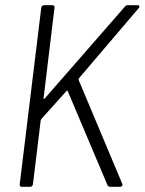

<svg xmlns="http://www.w3.org/2000/svg" viewBox="-20 -720 557 740"><path d="M64 0H96C102 0 106 -4 107 -10L137 -257C138 -259 139 -260 140 -262L236 -369C239 -372 241 -372 241 -369L394 -7C396 -3 400 0 404 0H442C450 0 454 -5 451 -12L283 -412C283 -414 283 -416 284 -418L514 -688C520 -694 518 -700 510 -700H474C469 -700 464 -699 461 -694L152 -340C150 -337 147 -339 148 -342L190 -690C191 -696 188 -700 182 -700H150C144 -700 140 -696 139 -690L56 -10C55 -4 58 0 64 0Z"/></svg>

Font: Barlow Semi Condensed Light
Style: Italic
Weight: 300
Width: 4
Italic angle: -7°
Designer: Jeremy Tribby
Foundry: Tribby Type
Version: Version 1.422;hotconv 1.0.109;makeotfexe 2.5.65596